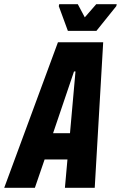

<svg xmlns="http://www.w3.org/2000/svg" viewBox="-64 -888 572 908"><path d="M-44 0 210 -688H424L384 0H243L255 -134H147L101 0ZM187 -258H267L293 -550H286ZM257 -742 214 -859 216 -868H304L337 -806L391 -868H488L486 -859L392 -742Z"/></svg>

Font: Saira Condensed ExtraBold
Style: Italic
Weight: 800
Width: 3
Italic angle: -12°
Designer: Hector Gatti with collaboration of the Omnibus-Type team
Foundry: Omnibus-Type
Version: Version 1.101